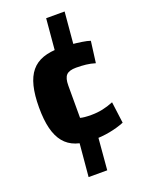

<svg xmlns="http://www.w3.org/2000/svg" viewBox="-163 -831 776 1036"><g transform="rotate(-20 225.0 -313.0)"><path d="M285 -83 267 129H160L179 -83ZM220 -551 238 -755H344L326 -551ZM254 -51Q196 -51 155 -65.5Q114 -80 88 -112Q62 -144 49.5 -194Q37 -244 37 -315Q37 -386 49.5 -436.5Q62 -487 88 -518.5Q114 -550 155 -564.5Q196 -579 254 -579Q283 -579 315.5 -576Q348 -573 377 -568.5Q406 -564 423 -558L407 -435Q381 -443 354.5 -446Q328 -449 298 -449Q258 -449 242 -432Q226 -415 226 -373V-187Q246 -181 289 -181Q323 -181 354 -187.5Q385 -194 417 -207L433 -84Q393 -68 347.5 -59.5Q302 -51 254 -51Z"/></g></svg>

Font: Changa ExtraLight
Style: Bold
Weight: 700
Version: Version 3.002; ttfautohint (v1.8.2)